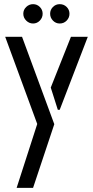

<svg xmlns="http://www.w3.org/2000/svg" viewBox="-20 -714 446 923"><path d="M267 -601Q248 -601 234.5 -615Q221 -629 221 -648Q221 -667 234.5 -680.5Q248 -694 267 -694Q287 -694 300.5 -680.5Q314 -667 314 -648Q314 -629 300.5 -615Q287 -601 267 -601ZM139 -601Q120 -601 106 -615Q92 -629 92 -648Q92 -667 106 -680.5Q120 -694 139 -694Q158 -694 171.5 -680.5Q185 -667 185 -648Q185 -629 171.5 -615Q158 -601 139 -601ZM60 189 159 -118 5 -537H86L241 -117L139 189ZM258 -186 224 -293 321 -537H402L267 -186Z"/></svg>

Font: Stick No Bills ExtraLight
Style: Regular
Weight: 400
Version: Version 2.000